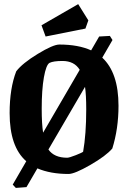

<svg xmlns="http://www.w3.org/2000/svg" viewBox="-20 -836 624 935"><path d="M396 -696.8 202.1 -658.2 182.1 -712.9 360.8 -815.9 410.2 -736.8ZM478 -555.2Q557.1 -481.9 557.1 -320.8Q557.1 -209 526.9 -112.8Q496.1 -76.7 419.7 -32.7Q343.3 11.2 314 11.2Q225.6 11.2 162.1 -16.1L108.9 75.2L57.1 79.1L42 63L107.9 -50.8Q26.9 -121.1 26.9 -285.2Q26.9 -405.8 59.1 -488.8Q88.9 -527.8 163.8 -573.5Q238.8 -619.1 269 -619.1Q361.3 -619.1 423.8 -590.8L462.9 -658.2L515.1 -661.1L527.8 -641.1ZM183.1 -306.2Q183.1 -232.9 189.9 -189.9L368.2 -496.1Q341.8 -539.1 284.2 -539.1Q240.2 -539.1 221.2 -529.8Q204.6 -520.5 193.8 -459.5Q183.1 -398.4 183.1 -306.2ZM384.8 -97.2Q399.9 -182.1 399.9 -303.2Q399.9 -374.5 394 -413.1L215.8 -107.9Q243.7 -67.9 307.1 -67.9Q317.4 -67.9 348.9 -80.3Q380.4 -92.8 384.8 -97.2Z"/></svg>

Font: Grenze
Style: Bold
Weight: 700
Designer: Renata Polastri
Foundry: Omnibus-Type
Version: Version 1.002;PS 001.002;hotconv 1.0.88;makeotf.lib2.5.64775